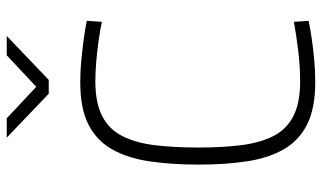

<svg xmlns="http://www.w3.org/2000/svg" viewBox="-218 -754 980 585"><g transform="rotate(-90 272.5 -461.0)"><path d="M315 9Q237 9 188 -15Q139 -39 112 -84.5Q85 -130 74.5 -196Q64 -262 64 -346Q64 -430 74 -496.5Q84 -563 110.5 -610Q137 -657 186 -682Q235 -707 315 -707Q350 -707 384.5 -703.5Q419 -700 449 -696Q479 -692 502 -687L499 -641Q477 -646 445.5 -650.5Q414 -655 380.5 -658Q347 -661 318 -661Q252 -661 211.5 -640Q171 -619 150.5 -578Q130 -537 123 -479Q116 -421 116 -346Q116 -272 123.5 -214.5Q131 -157 151.5 -117.5Q172 -78 212 -57.5Q252 -37 318 -37Q363 -37 412 -43Q461 -49 499 -56L502 -11Q477 -6 446.5 -1.5Q416 3 382 6Q348 9 315 9ZM280 -803 146 -931H205L301 -841L397 -931H456L322 -803Z"/></g></svg>

Font: Cairo Play Light
Style: Regular
Weight: 300
Version: Version 3.119